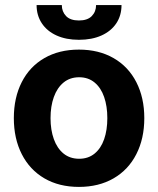

<svg xmlns="http://www.w3.org/2000/svg" viewBox="-20 -735 630 766"><path d="M35.2 -263.7Q35.2 -345.2 66.7 -407.2Q98.1 -469.2 157 -503.2Q215.8 -537.1 294.9 -537.1Q374 -537.1 433.1 -503.2Q492.2 -469.2 523.9 -407.2Q555.7 -345.2 555.7 -263.7Q555.7 -182.1 523.9 -119.9Q492.2 -57.6 433.1 -23.4Q374 10.7 294.9 10.7Q215.8 10.7 157.2 -23.4Q98.6 -57.6 66.9 -119.9Q35.2 -182.1 35.2 -263.7ZM408.2 -263.7Q408.2 -311 395.5 -347.9Q382.8 -384.8 357.4 -405.8Q332 -426.8 295.9 -426.8Q259.3 -426.8 233.6 -405.8Q208 -384.8 194.8 -347.9Q181.6 -311 181.6 -263.7Q181.6 -216.8 194.8 -179.9Q208 -143.1 233.6 -122.3Q259.3 -101.6 295.9 -101.6Q332 -101.6 357.4 -122.3Q382.8 -143.1 395.5 -179.7Q408.2 -216.3 408.2 -263.7ZM294.9 -576.2Q243.7 -576.2 205.6 -593.5Q167.5 -610.8 146.7 -642.3Q126 -673.8 126 -714.8H226.6Q226.6 -689 243.4 -671.1Q260.3 -653.3 294.9 -653.3Q329.1 -653.3 346.2 -670.9Q363.3 -688.5 363.3 -714.8H464.8Q464.8 -673.3 444.1 -642.1Q423.3 -610.8 385 -593.5Q346.7 -576.2 294.9 -576.2Z"/></svg>

Font: Pretendard JP
Style: Bold
Weight: 700
Designer: Base glyphs from Inter by Rasmus Andersson; Hangeul glyphs from Noto Sans CJK(Source Han Sans) by Jang Soo-young and Kan
Foundry: Kil Hyung-jin
Version: Version 1.309